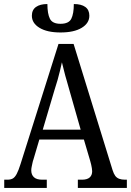

<svg xmlns="http://www.w3.org/2000/svg" viewBox="-20 -932 649 952"><path d="M1 0V-41H16Q33 -41 43.5 -47Q54 -53 63 -70Q72 -87 82 -119L270 -714H345L538 -89Q544 -70 551.5 -60Q559 -50 571 -45.5Q583 -41 600 -41H609V0H366V-41H386Q412 -41 424.5 -52Q437 -63 437 -83Q437 -90 435.5 -98Q434 -106 432 -116Q430 -126 427 -135L396 -240H175L146 -142Q143 -134 141 -124Q139 -114 137 -105Q135 -96 135 -87Q135 -66 148 -53.5Q161 -41 190 -41H212V0ZM192 -289H380L327 -475Q319 -505 311 -531.5Q303 -558 297.5 -581Q292 -604 287 -623Q283 -604 277.5 -581.5Q272 -559 265.5 -535.5Q259 -512 250 -485ZM280 -771Q214 -771 176 -794Q138 -817 138 -854Q138 -883 158.5 -897.5Q179 -912 215 -912Q215 -864 227.5 -839Q240 -814 280 -814Q321 -814 333.5 -839Q346 -864 346 -912Q383 -912 403 -897.5Q423 -883 423 -854Q423 -817 385 -794Q347 -771 280 -771Z"/></svg>

Font: Noto Serif Condensed
Style: Regular
Weight: 400
Width: 3
Designer: Monotype Design Team
Foundry: Monotype Imaging Inc.
Version: Version 2.015